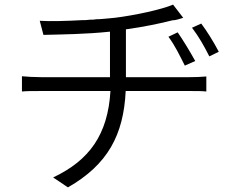

<svg xmlns="http://www.w3.org/2000/svg" viewBox="-20 -766 1040 831"><path d="M524 -372H812C832 -372 855 -372 873 -370V-435C852 -433 823 -432 801 -432H525V-639C599 -649 676 -665 726 -678C741 -678 756 -684 773 -689L729 -746C680 -725 566 -700 477 -689C456 -687 433 -685 410 -683H400C394 -682 389 -682 383 -681H372C365 -680 358 -680 351 -679H340C267 -675 197 -673 152 -676L168 -615C247 -617 353 -618 456 -629V-432H157C127 -432 96 -434 75 -436V-370C96 -372 121 -372 148 -372H458C447 -184 367 -72 210 2L274 45C447 -54 515 -183 524 -372ZM927 -542C904 -586 875 -632 851 -664L811 -646C842 -605 862 -569 886 -522L927 -542ZM825 -502C800 -547 772 -593 749 -626L709 -607C739 -566 756 -529 780 -482L825 -502Z"/></svg>

Font: Glow Sans SC Normal
Style: Regular
Weight: 400
Designer: Ryoko NISHIZUKA (kana, bopomofo & ideographs); Paul D. Hunt (Latin, Greek & Cyrillic); Sandoll Communications, Soo-young
Version: Version 0.93